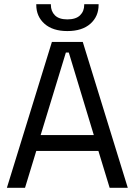

<svg xmlns="http://www.w3.org/2000/svg" viewBox="-20 -901 646 921"><path d="M13 0 229 -700H377L593 0H506L452 -177H154L100 0ZM430 -253 310 -649H296L175 -253ZM154 -878V-881H224V-878Q224 -847 243.5 -827.5Q263 -808 303 -808Q344 -808 364 -827.5Q384 -847 384 -878V-881H453V-878Q453 -822 413.5 -787Q374 -752 303 -752Q233 -752 193.5 -787Q154 -822 154 -878Z"/></svg>

Font: Space Grotesk Frontify
Style: Regular
Weight: 400
Designer: Florian Karsten
Version: Version 2.000